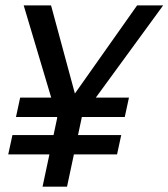

<svg xmlns="http://www.w3.org/2000/svg" viewBox="-20 -696 628 716"><path d="M230 0H138.7L193.4 -256.8L68.4 -675.8H170.4L259.3 -347.2L491.2 -675.8H588.4L285.6 -261.2ZM445.3 -259.8H39.6L55.2 -332H460.9ZM416.5 -120.1H10.7L26.4 -192.4H432.1Z"/></svg>

Font: Cadman
Style: Italic
Weight: 400
Italic angle: -12°
Designer: Paul James MIller
Foundry: High-Logic / Made with FontCreator
Version: Version 2.114;March 28, 2021;FontCreator 13.0.0.2683 64-bit